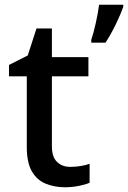

<svg xmlns="http://www.w3.org/2000/svg" viewBox="-20 -780 540 810"><path d="M277 -76Q298 -76 320 -79.5Q342 -83 358 -89V-9Q340 -1 311.5 4.5Q283 10 254 10Q210 10 173 -5Q136 -20 114.5 -57Q93 -94 93 -160V-458H18V-506L97 -546L134 -660H199V-539H353V-458H199V-162Q199 -118 220.5 -97Q242 -76 277 -76ZM500 -751Q490 -722 469 -678.5Q448 -635 425 -600H365V-612Q375 -641 384.5 -684.5Q394 -728 398 -760H500Z"/></svg>

Font: Noto Sans Ol Chiki Medium
Style: Regular
Weight: 500
Designer: Monotype Design Team, Lewis McGuffie
Foundry: Monotype Imaging Inc.
Version: Version 2.003; ttfautohint (v1.8.4.7-5d5b)